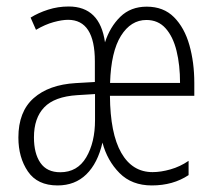

<svg xmlns="http://www.w3.org/2000/svg" viewBox="-20 -561 663 591"><path d="M431.6 -540.5Q483.4 -540.5 515.6 -508.1Q547.9 -475.6 563 -422.1Q578.1 -368.7 578.1 -305.7V-266.1H318.4Q319.3 -149.9 353.3 -90.6Q387.2 -31.2 449.7 -31.2Q475.1 -31.2 504.6 -39.6Q534.2 -47.9 560.5 -65.9V-22Q512.7 9.8 447.3 9.8Q385.7 9.8 347.9 -28.3Q310.1 -66.4 295.4 -122.1Q280.8 -58.6 245.8 -24.4Q210.9 9.8 157.2 9.8Q95.2 9.8 65.9 -33.2Q36.6 -76.2 36.6 -137.7Q36.6 -217.3 83.5 -258.8Q130.4 -300.3 212.9 -305.2L272 -308.6V-372.1Q272 -500 189.5 -500Q170.9 -500 145 -492.9Q119.1 -485.8 90.8 -469.2L74.2 -506.8Q97.7 -521.5 127.9 -531.2Q158.2 -541 191.4 -541Q287.6 -541 303.2 -430.7Q318.4 -478 350.3 -509.3Q382.3 -540.5 431.6 -540.5ZM430.7 -499.5Q382.8 -499.5 352.3 -450.7Q321.8 -401.9 318.8 -305.7H534.2Q534.2 -360.8 523.4 -404.5Q512.7 -448.2 489.7 -473.9Q466.8 -499.5 430.7 -499.5ZM272.5 -271.5 217.8 -268.1Q147.9 -263.7 116.2 -230.7Q84.5 -197.8 84.5 -138.2Q84.5 -88.4 104.5 -59.6Q124.5 -30.8 165.5 -30.8Q218.3 -30.8 245.4 -76.7Q272.5 -122.6 272.5 -191.4Z"/></svg>

Font: Open Sans Condensed Light
Style: Regular
Weight: 300
Width: 3
Designer: Monotype Design Team
Foundry: Monotype Imaging Inc.
Version: Version 3.003; ttfautohint (v1.8.4)